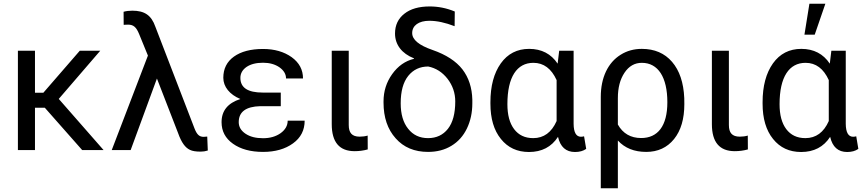

<svg xmlns="http://www.w3.org/2000/svg" viewBox="-20 -798 4591 1021"><path d="M417 0H530.8L292.5 -272L513.2 -528.3H404.3L210.4 -304.7H166V-528.3H75.2V0H166V-225.1H218.3Z M683.6 -741.2C666.5 -741.2 650.9 -739.3 637.2 -735.4L637.7 -666L660.6 -667C689.9 -667 704.6 -653.8 719.7 -617.2L766.6 -502.4L574.2 0H674.8L814.5 -380.4L926.8 -90.8C936 -64.9 945.8 -44.9 956.1 -30.8C966.3 -16.6 977.5 -6.8 990.2 -1C1002.9 5.4 1022 8.3 1046.9 8.3C1060.5 8.3 1073.2 6.3 1085 2.4L1082 -71.8L1063.5 -70.3C1040.5 -70.3 1027.8 -81.1 1014.6 -114.3L806.2 -655.8C784.7 -717.8 747.6 -741.2 683.6 -741.2Z M1249.5 -148.4C1249.5 -203.1 1287.6 -231.4 1363.8 -233.4H1473.1V-305.7H1377.4C1297.9 -305.7 1258.3 -331.5 1258.3 -383.8C1258.3 -407.7 1269.5 -427.2 1291.5 -442.4C1313.5 -457 1342.3 -464.4 1378.9 -464.4C1413.6 -464.4 1442.9 -456.1 1466.3 -439.9C1489.3 -423.3 1501 -403.8 1501 -380.9H1591.3C1591.3 -427.2 1571.3 -464.8 1530.8 -494.1C1490.2 -522.9 1439.5 -537.6 1378.9 -537.6C1313 -537.6 1261.7 -523.9 1224.1 -497.1C1186.5 -470.2 1167.5 -432.6 1167.5 -384.3C1167.5 -336.9 1201.2 -294.9 1258.3 -271.5C1191.4 -250 1158.2 -209 1158.2 -148.4C1158.2 -100.6 1178.2 -62.5 1218.8 -33.7C1259.3 -4.9 1312.5 9.8 1378.9 9.8C1443.4 9.8 1496.6 -5.4 1538.1 -35.6C1579.6 -65.4 1600.1 -106 1600.1 -156.2H1509.8C1509.8 -129.9 1497.1 -107.9 1472.2 -89.8C1446.8 -71.8 1415.5 -63 1378.9 -63C1340.3 -63 1309.6 -70.8 1285.6 -86.9C1261.7 -103 1249.5 -123.5 1249.5 -148.4Z M1744.1 -528.3V-137.7C1744.1 -42 1784.7 5.9 1865.7 5.9C1889.6 5.9 1912.6 2.9 1935.5 -3.4L1935.1 -77.1C1922.4 -73.2 1908.2 -71.3 1892.6 -71.3C1851.1 -71.3 1834.5 -92.3 1834.5 -133.3V-528.3Z M2080.6 -619.6C2080.6 -560.5 2116.7 -513.2 2181.2 -487.8L2181.6 -485.4C2134.8 -474.1 2096.2 -446.8 2065.4 -403.8C2034.7 -360.8 2019.5 -312.5 2019.5 -258.8V-252.4C2019.5 -173.8 2041 -110.4 2084 -62.5C2126.5 -14.2 2184.1 9.8 2256.3 9.8C2303.7 9.8 2345.2 -1 2380.9 -22.9C2416.5 -44.4 2443.8 -75.2 2462.9 -114.7C2481.9 -154.3 2491.7 -198.7 2491.7 -248.5V-267.6C2490.2 -331.5 2472.7 -385.3 2439 -429.2C2405.3 -472.7 2352.1 -507.3 2280.3 -532.2C2208 -557.1 2171.9 -586.9 2171.9 -622.1C2171.9 -662.6 2207 -687.5 2263.2 -687.5C2303.7 -687.5 2348.1 -677.7 2397.5 -658.7L2398.4 -736.8C2355 -754.9 2310.5 -763.7 2265.1 -763.7C2208 -763.7 2163.1 -751 2130.4 -725.1C2097.2 -699.2 2080.6 -664.1 2080.6 -619.6ZM2110.8 -248.5C2110.8 -312.5 2124 -360.8 2150.9 -394.5C2177.7 -427.7 2212.9 -444.3 2257.3 -444.3C2297.9 -436 2332 -414.6 2359.9 -378.9C2387.2 -343.3 2400.9 -303.2 2400.9 -258.8C2400.9 -194.3 2387.7 -145.5 2361.8 -112.8C2335.9 -80.1 2300.8 -63.5 2256.3 -63.5C2211.9 -63.5 2176.3 -80.1 2150.4 -113.3C2124 -146 2110.8 -191.4 2110.8 -248.5Z M2953.6 -528.3 2945.3 -459.5C2910.6 -511.7 2859.9 -538.1 2793.9 -538.1C2730 -538.1 2679.7 -512.2 2643.1 -460.9C2606.4 -409.2 2587.9 -340.3 2587.9 -254.4V-247.1C2587.9 -167.5 2606.4 -105 2643.6 -59.1C2680.7 -12.7 2730.5 10.3 2793 10.3C2860.8 10.3 2912.6 -16.6 2947.3 -70.3C2959.5 -16.6 2989.7 10.3 3037.6 10.3C3061.5 10.3 3081.5 4.9 3097.2 -6.3L3085.9 -73.2C3081.1 -71.8 3075.7 -70.8 3069.3 -70.8C3043.9 -70.8 3030.8 -93.8 3030.3 -139.2V-528.3ZM2678.2 -244.1C2678.2 -389.2 2729 -463.9 2816.4 -463.9C2871.1 -463.9 2912.1 -433.1 2939.9 -372.1V-154.3C2913.1 -93.8 2871.6 -63.5 2815.4 -63.5C2771.5 -63.5 2737.8 -79.6 2713.9 -111.3C2689.9 -143.1 2678.2 -187 2678.2 -244.1Z M3393.1 -538.1C3351.1 -538.1 3313.5 -527.8 3280.3 -506.8C3213.4 -465.3 3174.8 -386.2 3174.8 -283.2V203.1H3265.6V-50.8C3302.7 -10.3 3353 9.8 3416.5 9.8C3478.5 9.8 3527.8 -13.2 3564.5 -58.6C3601.1 -104 3619.1 -166 3619.1 -244.1L3618.7 -276.4C3615.2 -358.9 3593.3 -423.3 3553.7 -469.2C3514.2 -515.1 3460.4 -538.1 3393.1 -538.1ZM3265.6 -275.9C3265.6 -331.1 3277.3 -376 3300.8 -411.1C3324.2 -446.3 3355 -463.9 3393.1 -463.9C3479.5 -463.9 3528.8 -387.7 3528.8 -254.4C3528.8 -127.4 3477.5 -64 3389.6 -64C3334 -64 3292.5 -87.9 3265.6 -135.7Z M3765.6 -528.3V-137.7C3765.6 -42 3806.2 5.9 3887.2 5.9C3911.1 5.9 3934.1 2.9 3957 -3.4L3956.5 -77.1C3943.8 -73.2 3929.7 -71.3 3914.1 -71.3C3872.6 -71.3 3856 -92.3 3856 -133.3V-528.3Z M4257.8 -613.8H4312.5L4369.1 -778.3H4284.2ZM4400.9 -528.3 4392.6 -459.5C4357.9 -511.7 4307.1 -538.1 4241.2 -538.1C4177.2 -538.1 4127 -512.2 4090.3 -460.9C4053.7 -409.2 4035.2 -340.3 4035.2 -254.4V-247.1C4035.2 -167.5 4053.7 -105 4090.8 -59.1C4127.9 -12.7 4177.7 10.3 4240.2 10.3C4308.1 10.3 4359.9 -16.6 4394.5 -70.3C4406.7 -16.6 4437 10.3 4484.9 10.3C4508.8 10.3 4528.8 4.9 4544.4 -6.3L4533.2 -73.2C4528.3 -71.8 4522.9 -70.8 4516.6 -70.8C4491.2 -70.8 4478 -93.8 4477.5 -139.2V-528.3ZM4125.5 -244.1C4125.5 -389.2 4176.3 -463.9 4263.7 -463.9C4318.4 -463.9 4359.4 -433.1 4387.2 -372.1V-154.3C4360.4 -93.8 4318.8 -63.5 4262.7 -63.5C4218.8 -63.5 4185.1 -79.6 4161.1 -111.3C4137.2 -143.1 4125.5 -187 4125.5 -244.1Z"/></svg>

Font: Roboto
Style: Regular
Weight: 400
Designer: Google
Version: Version 2.137; 2017